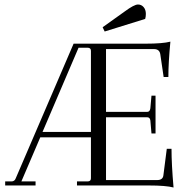

<svg xmlns="http://www.w3.org/2000/svg" viewBox="-20 -824 830 853"><path d="M625 -740 445 -684 436 -703 534 -773Q576 -804 593 -804Q608 -804 618 -792.5Q628 -781 628 -762Q628 -750 625 -740ZM742 -163Q742 -94 751 9Q717 0 641 0H322V-18H369Q384 -18 384 -32V-214H159L75 -18H138V0H3V-18H31Q45 -18 50 -32L307 -630H627Q703 -630 737 -639Q728 -545 728 -482H707L692 -584Q688 -606 664 -606H451V-327H634Q646 -327 648 -343L653 -399H671V-231H653L648 -289Q646 -303 634 -303H451V-24H678Q704 -24 706 -46L721 -163ZM169 -238H384V-598Q384 -612 369 -612H329Z"/></svg>

Font: Arapey Thin
Style: Regular
Weight: 100
Designer: Eduardo Rodriguez Tunni
Foundry: Eduardo Rodriguez Tunni
Version: Version 4.000;hotconv 1.0.109;makeotfexe 2.5.65596